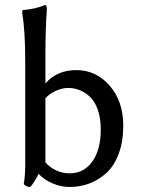

<svg xmlns="http://www.w3.org/2000/svg" viewBox="-20 -725 559 762"><path d="M255.9 -37.1Q313 -37.1 346.4 -84Q379.9 -130.9 379.9 -210.9Q379.9 -255.4 368.4 -288.6Q356.9 -321.8 337.6 -340.1Q318.4 -358.4 296.4 -367.2Q274.4 -376 250 -376Q227.1 -376 201.7 -364.5Q176.3 -353 160.2 -335V-81.1Q173.8 -63.5 199.7 -50.3Q225.6 -37.1 255.9 -37.1ZM255.9 17.1Q222.2 17.1 189 2.9Q155.8 -11.2 133.8 -34.2V-36.1Q114.7 1.5 100.1 17.1Q85.4 17.1 74.2 5.9Q80.1 -26.4 80.1 -73.2V-481.9Q80.1 -605 67.9 -673.8L69.8 -685.1Q118.2 -688.5 159.2 -705.1Q166 -705.1 166 -687Q160.2 -613.8 160.2 -500V-394Q206.1 -446.8 283.2 -446.8Q361.3 -446.8 415.3 -385Q469.2 -323.2 469.2 -226.1Q469.2 -163.6 451.4 -115.5Q433.6 -67.4 403.1 -39.3Q372.6 -11.2 335.4 2.9Q298.3 17.1 255.9 17.1Z"/></svg>

Font: Linear Smooth Low Contrast
Style: Regular
Weight: 500
Designer: Philipp H. Poll, Flanker
Foundry: Philipp H. Poll, reworked by Flanker
Version: Version 1.010 | FøM Fix